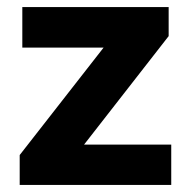

<svg xmlns="http://www.w3.org/2000/svg" viewBox="-20 -522 538 542"><path d="M455.6 -419.4 217.3 -113.8H460.9H463.4V-110.8V-2.9V0H460.9H38.6H35.6V-2.9V-83.5V-84L36.1 -85L272.5 -387.7H45.4H43V-390.6V-499V-502H45.4H453.1H456.1V-499V-420.9V-419.9Z"/></svg>

Font: MAUL Bold
Style: Bold
Weight: 700
Designer: MAUL
Version: Version 1.0; 2020; ttfautohint (v1.8.3)